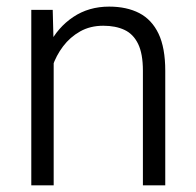

<svg xmlns="http://www.w3.org/2000/svg" viewBox="-20 -558 590 578"><path d="M141.6 0H74.2V-528.3H138.7L141.6 -415.5ZM97.2 -304.7Q100.1 -369.6 127 -422.6Q153.8 -475.6 200.4 -506.8Q247.1 -538.1 308.6 -538.1Q361.3 -538.1 399.2 -518.6Q437 -499 457.3 -456.5Q477.5 -414.1 477.5 -344.7V0H410.2V-345.2Q410.2 -396 395.8 -425.8Q381.3 -455.6 354.7 -468Q328.1 -480.5 291 -480.5Q251.5 -480.5 221.2 -463.4Q190.9 -446.3 169.9 -418.5Q148.9 -390.6 137.9 -357.9Q127 -325.2 126.5 -293.9Z"/></svg>

Font: Heebo Light
Style: Regular
Weight: 300
Designer: Oded Ezer
Foundry: Ezer Type House
Version: Version 3.100